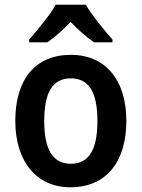

<svg xmlns="http://www.w3.org/2000/svg" viewBox="-20 -786 602 816"><path d="M345 -766H217C193 -723 139 -658 104 -618V-606H181C212 -627 247 -658 280 -693C313 -658 349 -627 380 -606H458V-618C422 -659 370 -721 345 -766ZM517 -272C517 -453 422 -553 282 -553C129 -553 45 -448 45 -272C45 -99 136 10 279 10C433 10 517 -100 517 -272ZM168 -272C168 -391 202 -453 281 -453C360 -453 394 -391 394 -272C394 -153 360 -90 281 -90C202 -90 168 -154 168 -272Z"/></svg>

Font: Noto Sans Armenian SemiCondensed SemiBold
Style: Regular
Weight: 600
Width: 4
Designer: Monotype Design Team
Foundry: Monotype Imaging Inc.
Version: Version 2.008